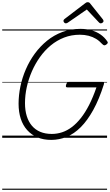

<svg xmlns="http://www.w3.org/2000/svg" viewBox="-20 -1246 994 1736"><path d="M443 19Q373 19 318.5 -4Q264 -27 225.5 -70Q187 -113 167.5 -173Q148 -233 148 -308Q148 -385 164.5 -464.5Q181 -544 214 -620Q247 -696 295 -761.5Q343 -827 405 -877.5Q467 -928 543 -956.5Q619 -985 707 -985Q761 -985 807 -972Q853 -959 889 -934Q925 -909 950 -872Q957 -863 953 -855.5Q949 -848 938 -841Q928 -835 921 -836.5Q914 -838 903 -849Q878 -877 848 -895Q818 -913 781.5 -922.5Q745 -932 702 -932Q626 -932 560 -906.5Q494 -881 439 -835.5Q384 -790 341 -729.5Q298 -669 268 -600Q238 -531 222 -458Q206 -385 206 -313Q206 -248 222 -196.5Q238 -145 268.5 -109Q299 -73 344 -54Q389 -35 448 -35Q496 -35 541.5 -50Q587 -65 629.5 -97Q672 -129 711.5 -179Q751 -229 786 -297.5Q821 -366 852 -456H589Q577 -456 576 -463.5Q575 -471 578 -481Q583 -495 589 -500.5Q595 -506 605 -506H904Q917 -506 919.5 -501Q922 -496 919 -483Q876 -347 823 -251.5Q770 -156 710 -96Q650 -36 582.5 -8.5Q515 19 443 19ZM575 -1035Q567 -1035 560.5 -1042Q554 -1049 554 -1057Q554 -1063 556.5 -1066.5Q559 -1070 563 -1074L744 -1212Q753 -1220 759.5 -1223Q766 -1226 774 -1226Q781 -1226 787 -1222.5Q793 -1219 798 -1211L910 -1071Q913 -1067 914.5 -1063Q916 -1059 916 -1055Q916 -1047 907.5 -1041Q899 -1035 892 -1035Q886 -1035 881.5 -1037.5Q877 -1040 873 -1045L765 -1160L597 -1044Q590 -1039 585.5 -1037Q581 -1035 575 -1035ZM0 460H948V470H0ZM0 -20H948V0H0ZM0 -505H948V-500H0ZM0 -980H948V-970H0Z"/></svg>

Font: Playwrite NO Guides
Style: Regular
Weight: 400
Designer: Veronika Burian, José Scaglione
Foundry: TypeTogether
Version: Version 1.003